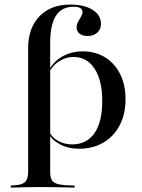

<svg xmlns="http://www.w3.org/2000/svg" viewBox="-20 -651 636 857"><path d="M105.6 -207.3V-435.5Q105.6 -526.6 156.5 -578.6Q207.3 -630.6 292.7 -630.6Q355.6 -630.6 393.1 -607.3Q430.6 -583.9 430.6 -544.4Q430.6 -520.2 414.1 -505.2Q397.6 -490.3 371 -490.3Q348.4 -490.3 335.1 -500.8Q321.8 -511.3 321.8 -529Q321.8 -541.9 328.6 -554Q335.5 -566.1 341.9 -577Q348.4 -587.9 348.4 -596Q348.4 -621 309.7 -621Q255.6 -621 229.8 -581Q204 -541.1 204 -458.1V-207.3ZM154.8 183.9Q121 183.9 92.3 184.7Q63.7 185.5 28.2 186.3V177.4L46 175.8Q79 174.2 92.3 160.9Q105.6 147.6 105.6 116.1V-207.3H204V116.1Q204 137.9 210.1 150.4Q216.1 162.9 231.9 168.5Q247.6 174.2 275 175.8L312.9 177.4V186.3Q283.1 185.5 257.3 185.1Q231.5 184.7 206.9 184.3Q182.3 183.9 154.8 183.9ZM349.2 -421.8Q406.5 -421.8 449.6 -394.8Q492.7 -367.7 516.5 -319.8Q540.3 -271.8 540.3 -208.1Q540.3 -141.9 514.5 -92.3Q488.7 -42.7 441.9 -14.9Q395.2 12.9 332.3 12.9Q283.9 12.9 246.8 -7.3Q209.7 -27.4 196.8 -55.6L199.2 -64.5Q209.7 -39.5 237.9 -23Q266.1 -6.5 301.6 -6.5Q366.9 -6.5 401.6 -56.5Q436.3 -106.5 436.3 -200Q436.3 -292.7 402 -344.8Q367.7 -396.8 307.3 -396.8Q273.4 -396.8 241.9 -376.2Q210.5 -355.6 192.7 -314.5L191.1 -322.6Q212.1 -371 254 -396.4Q296 -421.8 349.2 -421.8Z"/></svg>

Font: Playfair 144pt SemiExpanded SemiBold
Style: Regular
Weight: 600
Width: 6
Designer: Claus Eggers Sørensen
Foundry: Claus Eggers Sørensen
Version: Version 2.203